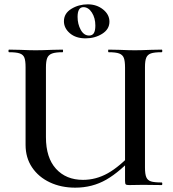

<svg xmlns="http://www.w3.org/2000/svg" viewBox="-20 -854 800 886"><path d="M481 -613Q479 -613 479 -619Q479 -625 481 -625L532 -624Q576 -622 602 -622Q630 -622 674 -624L726 -625Q729 -625 729 -619Q729 -613 726 -613Q692 -613 676.5 -607.5Q661 -602 655 -588Q649 -574 649 -544V-81Q649 -51 655 -36.5Q661 -22 676.5 -17Q692 -12 726 -12Q729 -12 729 -6Q729 0 726 0L640 -1L576 0Q564 0 560.5 -3Q557 -6 557 -19V-542Q557 -572 551.5 -586.5Q546 -601 530.5 -607Q515 -613 481 -613ZM327 12Q262 12 210 -12.5Q158 -37 128 -81.5Q98 -126 98 -186V-544Q98 -574 92.5 -588Q87 -602 71 -607.5Q55 -613 22 -613Q19 -613 19 -619Q19 -625 22 -625L74 -624Q118 -622 144 -622Q173 -622 219 -624L269 -625Q271 -625 271 -619Q271 -613 269 -613Q236 -613 220 -607Q204 -601 198 -586.5Q192 -572 192 -542V-221Q192 -126 238.5 -75Q285 -24 363 -24Q423 -24 477.5 -54.5Q532 -85 597 -155L609 -144Q535 -62 470.5 -25Q406 12 327 12ZM275 -756Q275 -792 309 -813Q343 -834 385 -834Q426 -834 455.5 -810.5Q485 -787 485 -754Q485 -719 451.5 -698Q418 -677 375 -677Q330 -677 302.5 -700.5Q275 -724 275 -756ZM420 -736Q420 -771 404 -796Q388 -821 365 -821Q338 -821 338 -776Q338 -743 352.5 -716.5Q367 -690 391 -690Q406 -690 413 -701Q420 -712 420 -736Z"/></svg>

Font: Cormorant Infant SemiBold
Style: Regular
Weight: 600
Designer: Christian Thalmann (Catharsis Fonts)
Foundry: Catharsis Fonts
Version: Version 4.000